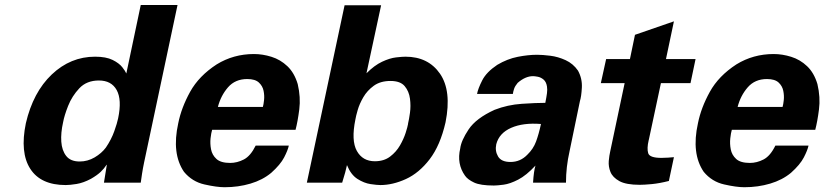

<svg xmlns="http://www.w3.org/2000/svg" viewBox="-20 -742 3349 780"><path d="M493.2 -443.4 551.8 -721.7H701.2L565.4 -82Q560.5 -58.6 557.1 -36.6Q553.7 -14.6 551.8 0H402.3L414.1 -73.2Q413.1 -72.3 412.1 -71.3Q403.3 -57.6 389.2 -43.9Q375 -30.3 349.6 -15.6Q318.4 1 291 5.4Q263.7 9.8 247.1 9.8Q145.5 9.8 103 -56.2Q60.5 -122.1 85 -241.2Q114.3 -367.2 190.4 -439.5Q266.6 -511.7 366.2 -511.7Q411.1 -511.7 437.5 -498.5Q463.9 -485.4 476.6 -469.2Q489.3 -453.1 493.2 -443.4ZM236.3 -245.1Q226.6 -202.1 229 -166.5Q231.4 -130.9 249 -108.4Q266.6 -85.9 303.7 -85.9Q335.9 -85.9 364.3 -102.5Q392.6 -119.1 410.2 -142.6Q432.6 -175.8 444.3 -209Q456.1 -242.2 460 -261.7Q475.6 -336.9 454.1 -376Q432.6 -415 381.8 -415Q332 -415 302.2 -383.3Q272.5 -351.6 256.8 -312Q241.2 -272.5 236.3 -245.1Z M1180.7 -214.8H841.8Q837.9 -202.1 835.4 -180.2Q833 -158.2 837.4 -135.3Q841.8 -112.3 859.4 -96.2Q877 -80.1 915 -80.1Q943.4 -80.1 970.7 -94.2Q998 -108.4 1018.6 -150.4H1153.3Q1149.4 -131.8 1134.3 -102.5Q1119.1 -73.2 1082 -40Q1046.9 -10.7 997.6 3.9Q948.2 18.6 892.6 18.6Q860.4 18.6 810.5 7.3Q760.7 -3.9 727.5 -43.9Q676.8 -118.2 704.1 -241.2Q716.8 -304.7 752.4 -369.1Q788.1 -433.6 860.4 -480.5Q928.7 -522.5 1011.7 -522.5Q1046.9 -522.5 1083 -511.2Q1119.1 -500 1147.5 -473.1Q1175.8 -446.3 1189.5 -400.4Q1202.1 -346.7 1195.8 -297.4Q1189.5 -248 1180.7 -214.8ZM865.2 -307.6H1047.9Q1050.8 -317.4 1052.7 -335.4Q1054.7 -353.5 1050.8 -373Q1046.9 -392.6 1031.7 -406.7Q1016.6 -420.9 984.4 -420.9Q935.5 -420.9 906.2 -387.2Q877 -353.5 865.2 -307.6Z M1226.6 0 1379.9 -720.7H1528.3L1468.8 -444.3Q1501 -476.6 1532.2 -491.2Q1563.5 -505.9 1588.9 -508.8Q1614.3 -511.7 1627 -511.7Q1719.7 -511.7 1767.6 -442.4Q1815.4 -373 1790 -245.1Q1768.6 -151.4 1725.6 -95.2Q1682.6 -39.1 1628.9 -14.6Q1575.2 9.8 1525.4 9.8Q1511.7 9.8 1485.4 5.9Q1459 2 1432.1 -15.1Q1405.3 -32.2 1389.6 -71.3Q1384.8 -46.9 1370.1 0ZM1637.7 -240.2Q1641.6 -255.9 1645.5 -283.7Q1649.4 -311.5 1645.5 -341.3Q1641.6 -371.1 1624 -392.1Q1606.4 -413.1 1566.4 -413.1Q1525.4 -413.1 1498.5 -393.6Q1471.7 -374 1456.1 -347.2Q1440.4 -320.3 1433.1 -294.9Q1425.8 -269.5 1423.8 -256.8Q1406.2 -170.9 1429.7 -128.9Q1453.1 -86.9 1502.9 -86.9Q1540 -86.9 1564.9 -106Q1589.8 -125 1605 -151.4Q1620.1 -177.7 1627.9 -202.1Q1635.7 -226.6 1637.7 -238.3Z M2279.3 0H2145.5Q2148.4 -46.9 2155.3 -69.3Q2118.2 -29.3 2085 -12.2Q2051.8 4.9 2025.9 8.3Q2000 11.7 1986.3 11.7Q1931.6 11.7 1905.8 -0.5Q1879.9 -12.7 1869.1 -28.3Q1835 -76.2 1849.6 -138.7Q1853.5 -170.9 1883.8 -216.3Q1914.1 -261.7 1989.3 -295.9Q2042 -316.4 2100.1 -320.3Q2158.2 -324.2 2195.3 -324.2Q2200.2 -348.6 2202.1 -363.3Q2204.1 -377.9 2202.1 -390.6Q2199.2 -409.2 2188.5 -418.5Q2177.7 -427.7 2165 -430.2Q2152.3 -432.6 2145.5 -432.6Q2114.3 -432.6 2083 -405.3Q2072.3 -392.6 2068.4 -380.9Q2064.5 -369.1 2063.5 -360.4H1918Q1921.9 -381.8 1939 -415.5Q1956.1 -449.2 2000 -478.5Q2041 -502.9 2083.5 -511.2Q2126 -519.5 2162.1 -519.5Q2183.6 -519.5 2215.3 -515.6Q2247.1 -511.7 2277.8 -497.6Q2308.6 -483.4 2328.1 -455.1Q2345.7 -422.9 2343.8 -386.2Q2341.8 -349.6 2335.9 -331.1L2293.9 -127.9Q2279.3 -63.5 2279.3 0ZM2177.7 -238.3Q2105.5 -244.1 2056.6 -222.7Q2007.8 -201.2 1996.1 -156.2Q1990.2 -128.9 2003.4 -106.4Q2016.6 -84 2053.7 -84Q2093.8 -84 2122.1 -113.3Q2146.5 -136.7 2157.7 -167Q2168.9 -197.3 2177.7 -238.3Z M2717.8 -103.5 2697.3 -6.8Q2659.2 2.9 2627.9 5.9Q2596.7 8.8 2579.1 8.8Q2523.4 8.8 2496.1 -6.3Q2468.8 -21.5 2460 -43.5Q2451.2 -65.4 2453.1 -87.9Q2455.1 -110.4 2459 -127L2517.6 -404.3H2420.9L2442.4 -502H2539.1L2559.6 -600.6L2717.8 -655.3L2685.5 -502H2805.7L2785.2 -404.3H2665L2616.2 -175.8Q2615.2 -173.8 2615.2 -171.9Q2607.4 -138.7 2613.3 -119.6Q2619.1 -100.6 2667 -100.6Q2683.6 -100.6 2694.3 -101.6Q2705.1 -102.5 2717.8 -103.5Z M3292 -214.8H2953.1Q2949.2 -202.1 2946.8 -180.2Q2944.3 -158.2 2948.7 -135.3Q2953.1 -112.3 2970.7 -96.2Q2988.3 -80.1 3026.4 -80.1Q3054.7 -80.1 3082 -94.2Q3109.4 -108.4 3129.9 -150.4H3264.6Q3260.7 -131.8 3245.6 -102.5Q3230.5 -73.2 3193.4 -40Q3158.2 -10.7 3108.9 3.9Q3059.6 18.6 3003.9 18.6Q2971.7 18.6 2921.9 7.3Q2872.1 -3.9 2838.9 -43.9Q2788.1 -118.2 2815.4 -241.2Q2828.1 -304.7 2863.8 -369.1Q2899.4 -433.6 2971.7 -480.5Q3040 -522.5 3123 -522.5Q3158.2 -522.5 3194.3 -511.2Q3230.5 -500 3258.8 -473.1Q3287.1 -446.3 3300.8 -400.4Q3313.5 -346.7 3307.1 -297.4Q3300.8 -248 3292 -214.8ZM2976.6 -307.6H3159.2Q3162.1 -317.4 3164.1 -335.4Q3166 -353.5 3162.1 -373Q3158.2 -392.6 3143.1 -406.7Q3127.9 -420.9 3095.7 -420.9Q3046.9 -420.9 3017.6 -387.2Q2988.3 -353.5 2976.6 -307.6Z"/></svg>

Font: FreeUniversal
Style: BoldItalic
Weight: 700
Italic angle: -11°
Version: Version 1.001 March 22, 2017